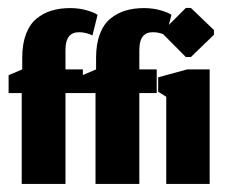

<svg xmlns="http://www.w3.org/2000/svg" viewBox="-20 -455 559 475"><path d="M391.3 0H498.7V-283.3H443L371.3 -263.7V-228L391.3 -215.7ZM439.7 -314H452.3L509.3 -369V-380.7L452.3 -435.3H439.7L385 -380.7V-369ZM324.7 0V-224.7H367.7V-283.3H324.7V-331Q324.7 -370.7 350.3 -374.7Q354 -375.3 358.3 -375.3Q375.3 -375.3 391.3 -367.3L404 -418Q399 -423 379 -429Q359 -435 336.3 -435Q311 -435 290.5 -428.8Q270 -422.7 253.2 -409Q236.3 -395.3 227 -370.7Q217.7 -346 217.7 -312.3V-283.3L184 -269V-224.7H216.3V0ZM142 0V-224.7H185V-283.3H142V-331Q142 -370.7 167.7 -374.7Q171.3 -375.3 175.7 -375.3Q192.7 -375.3 208.7 -367.3L221.3 -418Q216.3 -423 196.3 -429Q176.3 -435 153.7 -435Q128.3 -435 107.8 -428.8Q87.3 -422.7 70.5 -409Q53.7 -395.3 44.3 -370.7Q35 -346 35 -312.3V-283.3L1.3 -269V-224.7H33.7V0Z"/></svg>

Font: Jomhuria
Style: Regular
Weight: 400
Designer: Arabic design by Kourosh Beigpour, Latin design by Eben Sorkin, engineering by Lasse Fister and Khaled Hosney
Version: Version 1.0000